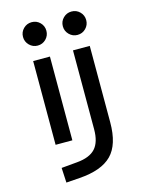

<svg xmlns="http://www.w3.org/2000/svg" viewBox="-141 -828 868 1146"><g transform="rotate(-15 293.0 -254.5)"><path d="M169.9 -599.6Q140.1 -599.6 118.9 -620.8Q97.7 -642.1 97.7 -671.9Q97.7 -702.1 118.9 -723.1Q140.1 -744.1 169.9 -744.1Q200.2 -744.1 221.2 -723.1Q242.2 -702.1 242.2 -671.9Q242.2 -642.1 221.2 -620.8Q200.2 -599.6 169.9 -599.6ZM416 -599.6Q386.2 -599.6 365 -620.8Q343.8 -642.1 343.8 -671.9Q343.8 -702.1 365 -723.1Q386.2 -744.1 416 -744.1Q446.3 -744.1 467.3 -723.1Q488.3 -702.1 488.3 -671.9Q488.3 -642.1 467.3 -620.8Q446.3 -599.6 416 -599.6ZM119.1 0V-517.6H222.7V0ZM123 234.4 118.2 142.6 215.8 133.8Q294.4 127 329.8 88.1Q365.2 49.3 365.2 -30.3V-517.6H468.8V-45.9Q468.8 92.3 406.2 155.5Q343.8 218.8 206.1 228.5Z"/></g></svg>

Font: Caskaydia Cove
Style: Regular
Weight: 400
Monospace: yes
Designer: Aaron Bell
Foundry: Saja Typeworks
Version: Version 4.300; ttfautohint (v1.8.3)